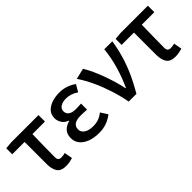

<svg xmlns="http://www.w3.org/2000/svg" viewBox="75 -1250 1950 1950"><g transform="rotate(-45 1050.0 -275.0)"><path d="M332 14Q262 14 234.5 -27Q207 -68 207 -140V-458H30V-544L109 -551H500V-458H320Q318 -372 316.5 -289Q315 -206 315 -134Q315 -105 326.5 -93.5Q338 -82 360 -82Q374 -82 387.5 -84Q401 -86 416 -90L432 -2Q413 4 387 9Q361 14 332 14Z M807 14Q738 14 683.5 -6Q629 -26 597.5 -63.5Q566 -101 566 -153Q566 -212 598 -244Q630 -276 678 -288V-293Q635 -308 613.5 -342Q592 -376 592 -413Q592 -465 622.5 -498Q653 -531 703 -547.5Q753 -564 811 -564Q861 -564 907 -548.5Q953 -533 992 -505L948 -429Q886 -473 815 -473Q769 -473 737.5 -454Q706 -435 706 -398Q706 -364 732.5 -344.5Q759 -325 816 -325Q849 -325 888 -328V-241Q864 -243 842 -244Q820 -245 799 -245Q681 -245 681 -164Q681 -124 717 -100.5Q753 -77 819 -77Q854 -77 889 -88.5Q924 -100 960 -129L1008 -54Q957 -16 910 -1Q863 14 807 14Z M1245 0Q1226 -101 1194.5 -198Q1163 -295 1122.5 -381Q1082 -467 1035 -536L1152 -564Q1178 -522 1203.5 -466.5Q1229 -411 1251 -350.5Q1273 -290 1290.5 -230Q1308 -170 1318 -118H1323Q1370 -219 1402.5 -332Q1435 -445 1445 -551H1560Q1545 -454 1519 -365.5Q1493 -277 1453.5 -188Q1414 -99 1356 0Z M1903 14Q1833 14 1805.5 -27Q1778 -68 1778 -140V-458H1601V-544L1680 -551H2071V-458H1891Q1889 -372 1887.5 -289Q1886 -206 1886 -134Q1886 -105 1897.5 -93.5Q1909 -82 1931 -82Q1945 -82 1958.5 -84Q1972 -86 1987 -90L2003 -2Q1984 4 1958 9Q1932 14 1903 14Z"/></g></svg>

Font: Source Han Sans TC Medium
Style: Regular
Weight: 500
Designer: Ryoko NISHIZUKA Ë•øÂ°öÊ∂ºÂ≠ê (kana, bopomofo & ideographs); Paul D. Hunt (Latin, Greek & Cyrillic); Sandoll Communicatio
Foundry: Adobe
Version: Version 2.004;hotconv 1.0.118;makeotfexe 2.5.65603